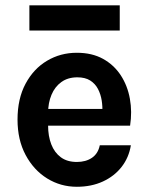

<svg xmlns="http://www.w3.org/2000/svg" viewBox="-20 -701 570 735"><path d="M274.1 14Q212.1 14 160.5 -17.9Q109 -49.8 78 -107.8Q47.1 -165.7 47.1 -243.1Q47.1 -323.1 77.8 -380.4Q108.5 -437.8 160 -468.4Q211.6 -499 274.1 -499Q332.2 -499 374.4 -475.7Q416.5 -452.3 442.4 -412.6Q468.2 -373 477.2 -323Q486.2 -273.1 478 -219.9H141.1V-284H394.6L371.6 -269Q373.1 -292.6 369.3 -316.5Q365.5 -340.4 355 -360.5Q344.4 -380.7 325.2 -392.9Q306 -405 276 -405Q240 -405 215 -387Q190 -369 177.1 -338.1Q164.1 -307.2 164.1 -268V-220.9Q164.1 -179.9 176.3 -148.5Q188.5 -117 212.8 -99Q237.1 -81 274.1 -81Q308.6 -81 332 -96.9Q355.5 -112.9 362 -144.9H481Q473.5 -98.1 445.7 -62.3Q417.8 -26.5 374 -6.3Q330.2 14 274.1 14ZM92.5 -680.7H438.4V-584.2H92.5Z"/></svg>

Font: Karla
Style: Regular
Weight: 400
Designer: Jonathan Pinhorn
Version: Version 2.004;gftools[0.9.33]